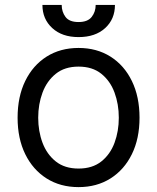

<svg xmlns="http://www.w3.org/2000/svg" viewBox="-20 -747 636 778"><path d="M298.3 11.2Q224.6 11.2 168.9 -23.9Q113.3 -59.1 82.3 -122.3Q51.3 -185.5 51.3 -270Q51.3 -355.5 82.3 -418.9Q113.3 -482.4 168.9 -517.6Q224.6 -552.7 298.3 -552.7Q372.1 -552.7 427.7 -517.6Q483.4 -482.4 514.4 -418.7Q545.4 -355 545.4 -270Q545.4 -185.5 514.4 -122.3Q483.4 -59.1 427.7 -23.9Q372.1 11.2 298.3 11.2ZM298.3 -64Q354.5 -64 390.6 -92.8Q426.8 -121.6 444.1 -168.5Q461.4 -215.3 461.4 -270Q461.4 -324.7 444.1 -371.8Q426.8 -418.9 390.6 -448Q354.5 -477.1 298.3 -477.1Q242.2 -477.1 206.1 -448Q169.9 -418.9 152.3 -371.8Q134.8 -324.7 134.8 -270Q134.8 -215.3 152.3 -168.5Q169.9 -121.6 206.1 -92.8Q242.2 -64 298.3 -64ZM367.7 -727.1H445.8Q445.8 -669.4 406 -633.1Q366.2 -596.7 298.3 -596.7Q231.4 -596.7 191.7 -633.3Q151.9 -669.9 151.9 -727.1H230Q230 -699.2 245.4 -678.5Q260.7 -657.7 298.3 -657.7Q335.4 -657.7 351.6 -678.5Q367.7 -699.2 367.7 -727.1Z"/></svg>

Font: Sahel VF Regular
Style: Regular
Weight: 400
Foundry: Saber Rastikerdar (saber.rastikerdar@gmail.com)
Version: Version 3.4.0